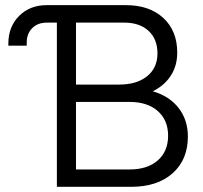

<svg xmlns="http://www.w3.org/2000/svg" viewBox="-20 -720 784 740"><path d="M160.2 -700.2H464.8Q556.2 -700.2 609.6 -650.6Q663.1 -601.1 663.1 -517.1Q663.1 -467.3 638.7 -429Q614.3 -390.6 568.8 -368.2Q632.8 -349.6 668.5 -303.7Q704.1 -257.8 704.1 -193.8Q704.1 -104.5 645.3 -52.2Q586.4 0 485.8 0H199.2V-632.8H160.2Q125.5 -632.8 104.2 -611.6Q83 -590.3 83 -556.2V-543.9H12.2V-551.8Q12.2 -617.2 53.7 -658.7Q95.2 -700.2 160.2 -700.2ZM480 -327.1H272.9V-66.9H480Q548.3 -66.9 588.1 -101.8Q627.9 -136.7 627.9 -196.8Q627.9 -256.8 588.1 -292Q548.3 -327.1 480 -327.1ZM272.9 -632.8V-394H439Q507.3 -394 547.1 -426.3Q586.9 -458.5 586.9 -514.2Q586.9 -569.3 552.5 -601.1Q518.1 -632.8 459 -632.8Z"/></svg>

Font: LT Superior
Style: Regular
Weight: 400
Designer: Daniel Lyons
Foundry: LyonsType
Version: Version 1.000